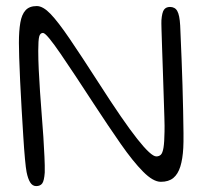

<svg xmlns="http://www.w3.org/2000/svg" viewBox="-20 -606 690 650"><path d="M102.5 24Q90 24 82.2 11.5Q74.5 -1 70 -23.5Q67.5 -36 64.5 -68.2Q61.5 -100.5 58.8 -144.8Q56 -189 53.2 -237.2Q50.5 -285.5 48.2 -330.8Q46 -376 45 -410.8Q44 -445.5 44 -461Q44 -501.5 48.8 -529.2Q53.5 -557 66.5 -571.2Q79.5 -585.5 104.5 -585.5Q125.5 -585.5 151 -559Q176.5 -532.5 215.5 -475.2Q254.5 -418 314 -325.5Q398 -194.5 444.8 -135.5Q491.5 -76.5 509 -76.5Q518.5 -76.5 524.5 -82.2Q530.5 -88 533.5 -106Q536.5 -124 537 -160.5Q537.5 -176 536.5 -207.8Q535.5 -239.5 534.2 -280Q533 -320.5 531.5 -362.8Q530 -405 528.8 -442.2Q527.5 -479.5 526.8 -505.2Q526 -531 526.5 -537.5Q528.5 -564 535.2 -573.2Q542 -582.5 555.5 -582.5Q563.5 -582.5 569.8 -579.2Q576 -576 580 -569Q584 -562 586.5 -549.8Q589 -537.5 590 -519.5Q590.5 -507 591.8 -476.2Q593 -445.5 594.8 -404.2Q596.5 -363 597.8 -318Q599 -273 600 -230.8Q601 -188.5 601.2 -155.5Q601.5 -122.5 600.5 -105.5Q598.5 -68 590.5 -42.2Q582.5 -16.5 566.8 -3.5Q551 9.5 524.5 9.5Q498.5 9.5 464.5 -24.8Q430.5 -59 388.5 -119.2Q346.5 -179.5 296.5 -256Q265 -304.5 236.5 -347.5Q208 -390.5 185.2 -423.8Q162.5 -457 147 -475.8Q131.5 -494.5 125.5 -494.5Q116 -494.5 112.8 -482.5Q109.5 -470.5 109.5 -434Q109.5 -405 111.2 -369.5Q113 -334 115.5 -295.5Q118 -257 121.2 -218Q124.5 -179 126.8 -142.5Q129 -106 130.5 -75.2Q132 -44.5 131.5 -22Q129.5 6.5 122.8 15.2Q116 24 102.5 24Z"/></svg>

Font: Gluten ExtraLight
Style: Regular
Weight: 250
Designer: Tyler Finck
Foundry: Etcetera Type Company
Version: Version 1.300